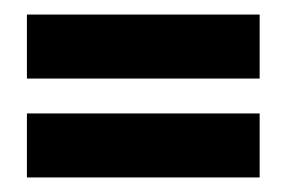

<svg xmlns="http://www.w3.org/2000/svg" viewBox="-20 -465 393 264"><path d="M337 -357V-445H17V-357ZM337 -221V-309H17V-221Z"/></svg>

Font: Advent Pro
Style: SemiBold
Weight: 600
Designer: Andreas Kalpakidis
Foundry: Andreas Kalpakidis
Version: Version 2.002 2008